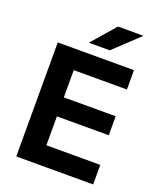

<svg xmlns="http://www.w3.org/2000/svg" viewBox="-151 -919 839 1011"><g transform="rotate(20 269.0 -413.0)"><path d="M63.5 0V-639H192.5V0ZM102 0V-109.5H494.5V0ZM138.5 -271.5V-378H483V-271.5ZM101.5 -530.5V-639H490.5V-530.5ZM333 -826H474V-824.5L335 -693.5H219V-695Z"/></g></svg>

Font: Anek Telugu SemiBold
Style: Regular
Weight: 600
Designer: Omkar Bhoir (Telugu), Yesha Goshar (Latin)
Foundry: Ek Type
Version: Version 1.003